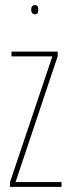

<svg xmlns="http://www.w3.org/2000/svg" viewBox="-20 -732 273 752"><path d="M19 0V-18L185 -511H25V-530H206V-512L41 -19H221V0ZM116 -676Q109 -676 105.5 -681.5Q102 -687 102 -694Q102 -702 105.5 -707Q109 -712 116 -712Q125 -712 127.5 -707Q130 -702 130 -694Q130 -687 127.5 -681.5Q125 -676 116 -676Z"/></svg>

Font: Georama ExtraCondensed Thin
Style: Regular
Weight: 100
Width: 2
Designer: Jean-Baptiste Levee
Foundry: Production Type
Version: Version 1.001